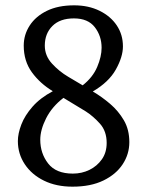

<svg xmlns="http://www.w3.org/2000/svg" viewBox="-20 -688 550 720"><path d="M252 12Q191 12 145 -10.5Q99 -33 73 -72Q47 -111 47 -159Q47 -187 60 -221Q73 -255 102 -288Q131 -321 178 -346Q130 -375 99.5 -417Q69 -459 69 -517Q69 -558 91.5 -592.5Q114 -627 156 -647.5Q198 -668 258 -668Q312 -668 353.5 -647.5Q395 -627 418 -592.5Q441 -558 441 -514Q441 -475 414.5 -427.5Q388 -380 328 -345Q362 -325 393 -298.5Q424 -272 444.5 -237Q465 -202 465 -155Q465 -110 440 -72Q415 -34 367.5 -11Q320 12 252 12ZM290 -368Q328 -398 344.5 -437Q361 -476 361 -509Q361 -553 335.5 -586Q310 -619 257 -619Q205 -619 176.5 -590.5Q148 -562 148 -517Q148 -479 175 -449.5Q202 -420 236 -400ZM253 -37Q287 -37 315.5 -51Q344 -65 362 -90.5Q380 -116 380 -152Q380 -196 355 -224Q330 -252 302 -270L218 -321Q175 -288 153 -244.5Q131 -201 131 -164Q131 -113 160.5 -75Q190 -37 253 -37Z"/></svg>

Font: Mate
Style: Regular
Weight: 400
Designer: Eduardo Rodriguez Tunni
Foundry: Eduardo Rodriguez Tunni
Version: Version 1.003; ttfautohint (v1.8.4.7-5d5b);gftools[0.9.24]